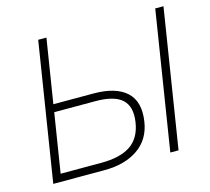

<svg xmlns="http://www.w3.org/2000/svg" viewBox="-102 -825 1036 946"><g transform="rotate(-15 416.5 -352.5)"><path d="M57 0 169 -705H211L159 -379H363Q477 -379 531 -329.5Q585 -280 570 -181Q557 -93 490 -46.5Q423 0 318 0ZM105 -39H313Q409 -39 462 -74.5Q515 -110 527 -188Q539 -266 499 -303Q459 -340 363 -340H153ZM654 0 766 -705H808L696 0Z"/></g></svg>

Font: Mulish ExtraLight
Style: Italic
Weight: 200
Italic angle: -9°
Designer: Vernon Adams
Foundry: Vernon Adams
Version: Version 3.603